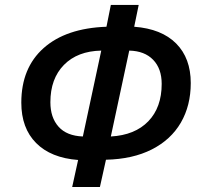

<svg xmlns="http://www.w3.org/2000/svg" viewBox="-20 -744 820 774"><path d="M271 9.8 294.9 -99.1Q185.1 -107.4 125.5 -167.5Q65.9 -227.5 65.9 -330.1Q65.9 -470.2 156 -550.3Q246.1 -630.4 409.2 -636.2L426.8 -724.1H539.1L521 -636.2Q631.3 -627.9 690.2 -568.6Q749 -509.3 749 -409.2Q749 -318.4 709 -249.5Q668.9 -180.7 592 -141.6Q515.1 -102.5 407.2 -100.1L382.8 9.8ZM426.8 -193.8Q523.9 -199.2 577.9 -255.1Q631.8 -311 631.8 -405.8Q631.8 -467.3 597.4 -502.9Q563 -538.6 501 -540ZM388.2 -540Q292.5 -538.1 237.8 -482.4Q183.1 -426.8 183.1 -332Q183.1 -270 216.1 -233.2Q249 -196.3 314 -193.8Z"/></svg>

Font: Open Sans Semibold
Style: Italic
Weight: 600
Italic angle: -12°
Foundry: Ascender Corporation
Version: Version 1.10